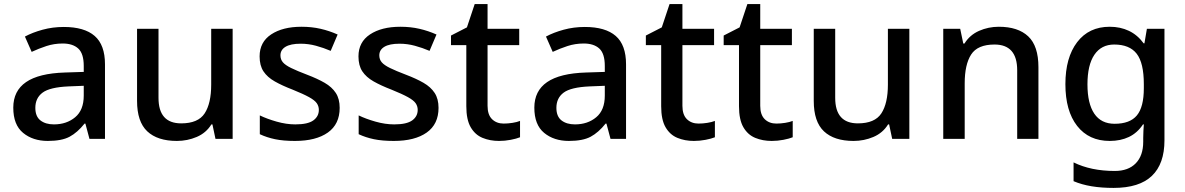

<svg xmlns="http://www.w3.org/2000/svg" viewBox="-20 -680 5804 940"><path d="M292 -548Q393 -548 443.5 -504Q494 -460 494 -365V0H418L398 -75H394Q359 -31 320.5 -10.5Q282 10 214 10Q141 10 93 -29.5Q45 -69 45 -153Q45 -235 107.5 -278Q170 -321 298 -325L390 -328V-357Q390 -418 363 -442.5Q336 -467 287 -467Q245 -467 207 -454.5Q169 -442 135 -426L102 -501Q139 -521 188.5 -534.5Q238 -548 292 -548ZM316 -257Q224 -253 188.5 -226.5Q153 -200 153 -152Q153 -110 178 -90.5Q203 -71 244 -71Q306 -71 348 -106Q390 -141 390 -212V-260Z M1119 -539V0H1035L1020 -71H1015Q989 -29 943 -9.5Q897 10 846 10Q751 10 701 -37Q651 -84 651 -186V-539H756V-201Q756 -76 867 -76Q950 -76 982 -125Q1014 -174 1014 -266V-539Z M1643 -152Q1643 -72 1585 -31Q1527 10 1424 10Q1367 10 1326.5 1.5Q1286 -7 1252 -23V-115Q1287 -98 1334.5 -84.5Q1382 -71 1426 -71Q1487 -71 1514 -90.5Q1541 -110 1541 -142Q1541 -160 1531 -174.5Q1521 -189 1493 -204.5Q1465 -220 1413 -241Q1361 -261 1325 -281.5Q1289 -302 1270 -330.5Q1251 -359 1251 -404Q1251 -474 1307.5 -511.5Q1364 -549 1456 -549Q1506 -549 1549.5 -539Q1593 -529 1633 -511L1599 -431Q1564 -446 1527 -456Q1490 -466 1452 -466Q1403 -466 1378 -451Q1353 -436 1353 -409Q1353 -389 1365 -375Q1377 -361 1405.5 -347Q1434 -333 1484 -314Q1534 -295 1569.5 -274.5Q1605 -254 1624 -225Q1643 -196 1643 -152Z M2127 -152Q2127 -72 2069 -31Q2011 10 1908 10Q1851 10 1810.5 1.5Q1770 -7 1736 -23V-115Q1771 -98 1818.5 -84.5Q1866 -71 1910 -71Q1971 -71 1998 -90.5Q2025 -110 2025 -142Q2025 -160 2015 -174.5Q2005 -189 1977 -204.5Q1949 -220 1897 -241Q1845 -261 1809 -281.5Q1773 -302 1754 -330.5Q1735 -359 1735 -404Q1735 -474 1791.5 -511.5Q1848 -549 1940 -549Q1990 -549 2033.5 -539Q2077 -529 2117 -511L2083 -431Q2048 -446 2011 -456Q1974 -466 1936 -466Q1887 -466 1862 -451Q1837 -436 1837 -409Q1837 -389 1849 -375Q1861 -361 1889.5 -347Q1918 -333 1968 -314Q2018 -295 2053.5 -274.5Q2089 -254 2108 -225Q2127 -196 2127 -152Z M2446 -75Q2467 -75 2489 -78.5Q2511 -82 2526 -88V-8Q2509 -1 2480.5 4.5Q2452 10 2423 10Q2379 10 2342.5 -5Q2306 -20 2284.5 -57Q2263 -94 2263 -160V-459H2188V-506L2266 -546L2304 -660H2367V-539H2522V-459H2367V-162Q2367 -118 2389 -96.5Q2411 -75 2446 -75Z M2843 -548Q2944 -548 2994.5 -504Q3045 -460 3045 -365V0H2969L2949 -75H2945Q2910 -31 2871.5 -10.5Q2833 10 2765 10Q2692 10 2644 -29.5Q2596 -69 2596 -153Q2596 -235 2658.5 -278Q2721 -321 2849 -325L2941 -328V-357Q2941 -418 2914 -442.5Q2887 -467 2838 -467Q2796 -467 2758 -454.5Q2720 -442 2686 -426L2653 -501Q2690 -521 2739.5 -534.5Q2789 -548 2843 -548ZM2867 -257Q2775 -253 2739.5 -226.5Q2704 -200 2704 -152Q2704 -110 2729 -90.5Q2754 -71 2795 -71Q2857 -71 2899 -106Q2941 -141 2941 -212V-260Z M3400 -75Q3421 -75 3443 -78.5Q3465 -82 3480 -88V-8Q3463 -1 3434.5 4.5Q3406 10 3377 10Q3333 10 3296.5 -5Q3260 -20 3238.5 -57Q3217 -94 3217 -160V-459H3142V-506L3220 -546L3258 -660H3321V-539H3476V-459H3321V-162Q3321 -118 3343 -96.5Q3365 -75 3400 -75Z M3781 -75Q3802 -75 3824 -78.5Q3846 -82 3861 -88V-8Q3844 -1 3815.5 4.5Q3787 10 3758 10Q3714 10 3677.5 -5Q3641 -20 3619.5 -57Q3598 -94 3598 -160V-459H3523V-506L3601 -546L3639 -660H3702V-539H3857V-459H3702V-162Q3702 -118 3724 -96.5Q3746 -75 3781 -75Z M4432 -539V0H4348L4333 -71H4328Q4302 -29 4256 -9.5Q4210 10 4159 10Q4064 10 4014 -37Q3964 -84 3964 -186V-539H4069V-201Q4069 -76 4180 -76Q4263 -76 4295 -125Q4327 -174 4327 -266V-539Z M4870 -549Q4964 -549 5014 -502Q5064 -455 5064 -351V0H4960V-336Q4960 -462 4849 -462Q4766 -462 4734.5 -413Q4703 -364 4703 -272V0H4598V-539H4681L4696 -467H4702Q4728 -509 4773.5 -529Q4819 -549 4870 -549Z M5413 -549Q5465 -549 5507 -529Q5549 -509 5579 -468H5583L5595 -539H5681V7Q5681 122 5619.5 181Q5558 240 5432 240Q5373 240 5324.5 232Q5276 224 5236 207V115Q5321 157 5438 157Q5504 157 5540.5 119.5Q5577 82 5577 14V-5Q5577 -18 5578 -39.5Q5579 -61 5580 -71H5576Q5548 -29 5507 -9.5Q5466 10 5413 10Q5311 10 5253.5 -63.5Q5196 -137 5196 -268Q5196 -398 5253.5 -473.5Q5311 -549 5413 -549ZM5435 -462Q5372 -462 5338 -412Q5304 -362 5304 -267Q5304 -173 5337.5 -123.5Q5371 -74 5437 -74Q5512 -74 5546 -115Q5580 -156 5580 -248V-268Q5580 -372 5545 -417Q5510 -462 5435 -462Z"/></svg>

Font: Noto Sans Tai Tham Medium
Style: Regular
Weight: 500
Designer: Monotype Design Team 2013. Revised by David WIlliams 2020
Foundry: Monotype Imaging Inc.
Version: Version 2.002; ttfautohint (v1.8.4.7-5d5b)